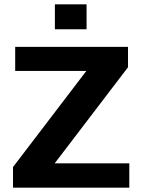

<svg xmlns="http://www.w3.org/2000/svg" viewBox="-20 -865 652 885"><path d="M576 0V-112H232L570 -555V-649H50V-538H378L40 -95V0ZM379 -730V-845H233V-730Z"/></svg>

Font: Play
Style: Bold
Weight: 700
Designer: Jonas Hecksher
Foundry: Jonas Hecksher, Playtypeª, e-types AS
Version: Version 1.002